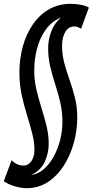

<svg xmlns="http://www.w3.org/2000/svg" viewBox="-54 -769 487 1009"><path d="M7 73Q34 101 69 101Q96 101 111.5 77Q127 53 127 20Q127 -23 115 -69Q103 -115 87.5 -165Q72 -215 60 -270.5Q48 -326 48 -389Q48 -459 65.5 -523.5Q83 -588 117.5 -639Q152 -690 202.5 -719.5Q253 -749 319 -749Q339 -749 367.5 -744.5Q396 -740 413 -729L372 -618Q362 -624 354 -627Q346 -630 337 -630Q306 -630 289 -601Q272 -572 272 -530Q272 -482 284 -437.5Q296 -393 312 -348Q328 -303 340 -254.5Q352 -206 352 -151Q352 -83 333.5 -17Q315 49 280.5 102.5Q246 156 197 188Q148 220 86 220Q59 220 25 210.5Q-9 201 -34 183ZM267 -677Q220 -658 188.5 -616Q157 -574 141.5 -517Q126 -460 126 -398Q126 -346 137.5 -297.5Q149 -249 164 -201.5Q179 -154 190.5 -107Q202 -60 202 -13Q202 36 181 81.5Q160 127 109 151Q146 146 176 120Q206 94 228 54Q250 14 262 -33.5Q274 -81 274 -128Q274 -182 263 -229.5Q252 -277 237 -323Q222 -369 210.5 -416.5Q199 -464 199 -516Q199 -559 215 -603Q231 -647 267 -677Z"/></svg>

Font: Georama Condensed SemiBold
Style: Italic
Weight: 600
Width: 3
Italic angle: -9°
Designer: Jean-Baptiste Levee
Foundry: Production Type
Version: Version 1.000